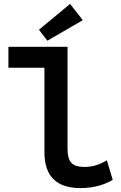

<svg xmlns="http://www.w3.org/2000/svg" viewBox="-20 -949 620 981"><path d="M391 12Q207 12 207 -171V-603H23V-710H325V-189Q325 -138 344.5 -117Q364 -96 412 -96Q471 -96 526 -130L556 -30Q484 12 391 12ZM222 -741 179 -797 338 -929 403 -846Z"/></svg>

Font: Sometype Mono
Style: Bold
Weight: 700
Monospace: yes
Designer: Ryoichi Tsunekawa
Foundry: Dharma Type
Version: Version 1.000; ttfautohint (v1.8.3)